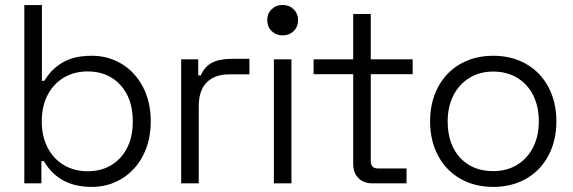

<svg xmlns="http://www.w3.org/2000/svg" viewBox="-20 -720 2249 754"><path d="M144.5 -700V-402.8H154.5Q179.2 -446 224 -473.5Q268.8 -501 340.5 -501Q405 -501 457.9 -469Q510.8 -437 541.4 -378.5Q572 -320 572 -243.5Q572 -167 541.4 -108.5Q510.8 -50 457.9 -18Q405 14 340.5 14Q211 14 152.5 -87.2H142.5V0H75.5V-700ZM324.2 -439.5Q271.8 -439.5 231 -415.4Q190.2 -391.2 167.1 -347Q144 -302.8 144 -243.5Q144 -184.2 167.1 -140Q190.2 -95.8 231 -71.6Q271.8 -47.5 324.2 -47.5Q403.8 -47.5 452.6 -100.5Q501.5 -153.5 501.5 -243.5Q501.5 -333.5 452.6 -386.5Q403.8 -439.5 324.2 -439.5Z M758.5 -423.8H768.5Q783.2 -458 812.2 -473.5Q841.2 -489 891 -489H959.5V-428H880.2Q823.5 -428 792 -396.6Q760.5 -365.2 760.5 -302.2V0H691.5V-487H758.5Z M1124.5 0H1055.5V-487H1124.5ZM1029.5 -640.8Q1029.5 -666.8 1046.8 -683.6Q1064 -700.5 1090 -700.5Q1116 -700.5 1133.2 -683.6Q1150.5 -666.8 1150.5 -640.8Q1150.5 -614.8 1133.2 -597.9Q1116 -581 1090 -581Q1064 -581 1046.8 -597.9Q1029.5 -614.8 1029.5 -640.8Z M1211.5 -487H1367V-665H1436V-487H1600.5V-428.5H1436V-88.5Q1436 -58.5 1464 -58.5H1576.5V0H1442.5Q1407.5 0 1387.2 -20.8Q1367 -41.5 1367 -77.5V-428.5H1211.5Z M1669 -243.5Q1669 -318.8 1700 -377.5Q1731 -436.2 1787.4 -468.6Q1843.8 -501 1917 -501Q1990.2 -501 2046.6 -468.6Q2103 -436.2 2134 -377.5Q2165 -318.8 2165 -243.5Q2165 -168.2 2134 -109.5Q2103 -50.8 2046.6 -18.4Q1990.2 14 1917 14Q1843.8 14 1787.4 -18.4Q1731 -50.8 1700 -109.5Q1669 -168.2 1669 -243.5ZM1738 -243.5Q1738 -153.8 1786.6 -100.9Q1835.2 -48 1917 -48Q1970.2 -48 2010.9 -72.8Q2051.5 -97.5 2073.8 -141.8Q2096 -186 2096 -243.5Q2096 -301.8 2073.8 -346Q2051.5 -390.2 2010.9 -414.6Q1970.2 -439 1917 -439Q1863.8 -439 1823.1 -413.9Q1782.5 -388.8 1760.2 -344.5Q1738 -300.2 1738 -243.5Z"/></svg>

Font: Space Grotesk Variable
Style: Regular
Weight: 400
Designer: Florian Karsten (Space Grotesk), Colophon Foundry (Space Mono)
Foundry: Florian Karsten
Version: Version 1.106